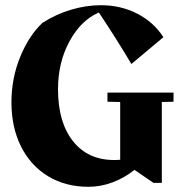

<svg xmlns="http://www.w3.org/2000/svg" viewBox="-20 -703 701 738"><path d="M647 -347V-312L602 -311V0H570L497 -50Q458 -19 412.5 -2Q367 15 320 15Q232 15 165 -25.5Q98 -66 61 -139.5Q24 -213 24 -310Q24 -402 57.5 -484Q91 -566 143 -615Q194 -648 252.5 -665.5Q311 -683 368 -683Q444 -683 507.5 -650.5Q571 -618 608 -560L485 -457Q430 -550 360 -655Q291 -625 247 -544Q203 -463 203 -360Q203 -233 260.5 -160.5Q318 -88 418 -88Q434 -88 442 -89V-311L393 -312V-347Z"/></svg>

Font: Rakkas
Style: Regular
Weight: 400
Designer: Zeynep Akay
Foundry: Zeynep Akay
Version: Version 2.000